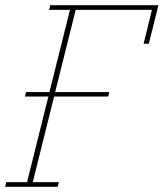

<svg xmlns="http://www.w3.org/2000/svg" viewBox="-23 -718 629 738"><path d="M1 -18H81L163 -347H73L77 -364H167L246 -680H166L170 -698H586L549 -550H529L561 -680H268L189 -364H397L393 -347H185L103 -18H203L199 0H-3Z"/></svg>

Font: IBM Plex Serif Thin
Style: Italic
Weight: 100
Italic angle: -14°
Designer: Mike Abbink, Paul van der Laan, Pieter van Rosmalen
Foundry: Bold Monday
Version: Version 3.001